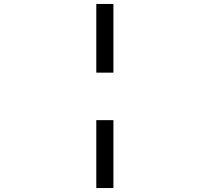

<svg xmlns="http://www.w3.org/2000/svg" viewBox="-20 -820 1090 970"><path d="M466.5 -453V-800H553V-453ZM553 -213V130H466.5V-213Z"/></svg>

Font: League Mono Extended
Style: Regular
Weight: 400
Width: 9
Designer: Tyler Finck
Foundry: The League of Moveable Type / Tyler Finck
Version: Version 2.210